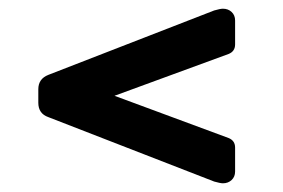

<svg xmlns="http://www.w3.org/2000/svg" viewBox="-20 -549 650 441"><path d="M520 -447Q520 -431 505 -425L243 -329L505 -232Q520 -226 520 -210V-155Q520 -143 512 -135.5Q504 -128 492 -128Q486 -128 472 -132L91 -280Q68 -288 68 -313V-344Q68 -368 91 -377L472 -525Q486 -529 492 -529Q504 -529 512 -521.5Q520 -514 520 -502Z"/></svg>

Font: Solway Medium
Style: Regular
Weight: 500
Designer: Mariya V. Pigoulevskaya
Foundry: The Northern Block Ltd.
Version: Version 1.000;hotconv 1.0.109;makeotfexe 2.5.65596